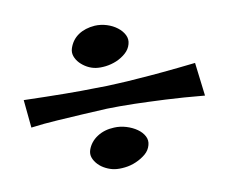

<svg xmlns="http://www.w3.org/2000/svg" viewBox="-55 -602 652 548"><g transform="rotate(-10 271.0 -328.0)"><path d="M251 -535.2Q268.6 -536.1 285.6 -530.8Q302.7 -525.4 315.4 -515.6Q328.1 -505.9 334.5 -493.2Q340.8 -480.5 336.9 -466.8Q333 -452.1 320.8 -441.4Q308.6 -430.7 293.5 -424.3Q278.3 -418 262.2 -416Q246.1 -414.1 233.4 -416Q220.7 -418 209 -424.3Q197.3 -430.7 188.5 -439.9Q179.7 -449.2 175.8 -460.4Q171.9 -471.7 175.8 -483.4Q183.6 -506.8 203.1 -520Q222.7 -533.2 251 -535.2ZM254.9 -239.3Q272.5 -240.2 290 -234.9Q307.6 -229.5 320.8 -220.2Q334 -210.9 340.3 -198.7Q346.7 -186.5 342.8 -172.9Q338.9 -158.2 326.7 -147.9Q314.5 -137.7 298.8 -130.9Q283.2 -124 266.1 -122.1Q249 -120.1 236.3 -122.1Q223.6 -124 210.9 -130.4Q198.2 -136.7 189.5 -146Q180.7 -155.3 176.8 -166Q172.9 -176.8 176.8 -188.5Q184.6 -210.9 205.6 -224.6Q226.6 -238.3 254.9 -239.3ZM14.6 -361.3Q83 -359.4 133.8 -358.9Q184.6 -358.4 218.8 -359.4Q257.8 -359.4 286.1 -361.3Q312.5 -362.3 347.7 -365.2Q377.9 -367.2 419.9 -371.1Q461.9 -375 514.6 -380.9L526.4 -284.2Q464.8 -290 413.1 -292.5Q361.3 -294.9 324.2 -295.9Q279.3 -296.9 244.1 -295.9Q209 -293.9 170.9 -292Q138.7 -290 99.1 -287.6Q59.6 -285.2 22.5 -280.3Z"/></g></svg>

Font: Irish Growler
Style: Regular
Weight: 400
Designer: Squid
Foundry: Font Diner, Inc DBA Sideshow
Version: Version 1.000